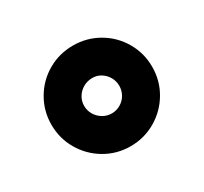

<svg xmlns="http://www.w3.org/2000/svg" viewBox="-89 -550 662 623"><g transform="rotate(-30 242.0 -238.5)"><path d="M241.9 -50.7Q293.2 -50.7 336.6 -76.2Q379.9 -101.6 405.2 -144.8Q430.5 -187.9 430.5 -239.7Q430.5 -290.6 405.2 -334Q379.9 -377.4 336.6 -402.4Q293.2 -427.5 241.9 -427.5Q190.1 -427.5 146.9 -402.4Q103.8 -377.4 78.5 -334Q53.2 -290.6 53.2 -239.7Q53.2 -187.9 78.5 -144.8Q103.8 -101.6 146.9 -76.2Q190.1 -50.7 241.9 -50.7ZM244.2 -305Q261.1 -305 275.6 -296Q290 -287 298.6 -272Q307.2 -256.9 307.2 -239.7Q307.2 -221.6 298.6 -206.6Q290 -191.5 274.8 -182.5Q259.5 -173.5 241.9 -173.5Q224.2 -173.5 208.9 -182.5Q193.7 -191.5 184.7 -206.6Q175.7 -221.6 175.7 -239.7Q175.7 -257.3 184.9 -272.4Q194.1 -287.5 209.8 -296.3Q225.4 -305.1 244.2 -305Z"/></g></svg>

Font: Arad-FD-VF Thin
Style: Regular
Weight: 100
Designer: Mohammad Darvishi
Version: Version 1.010;September 21, 2024;FontCreator 15.0.0.2992 64-